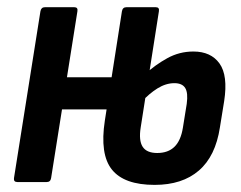

<svg xmlns="http://www.w3.org/2000/svg" viewBox="-20 -512 679 540"><path d="M28.9 0Q17.9 0 19.3 -11L93.7 -480.2Q95.7 -491.7 106.1 -491.7H189.1Q199.7 -491.7 197.7 -480.2L168.3 -294.7H311L296.7 -204.4H154.4L123.7 -11Q121.9 0 111.4 0ZM414.9 8Q329.2 8 294.7 -35.1Q260.3 -78.1 274.9 -173L322.9 -480.2Q324.9 -491.7 335.3 -491.7H418.3Q428.9 -491.7 426.9 -480.2L375.7 -153.5Q369.9 -117 381.1 -99.4Q392.4 -81.7 422.2 -81.7Q452.7 -81.7 470.7 -99.2Q488.6 -116.6 494.4 -152.9L505.2 -220Q509.4 -250.9 500.9 -264.5Q492.4 -278.1 470.4 -278.1Q446.5 -278.1 422.7 -263.3Q399 -248.4 377.5 -224.8L388.7 -304Q416.5 -329.5 450.5 -348.3Q484.5 -367.1 523.9 -367.1Q573.3 -367.1 597.4 -333.4Q621.5 -299.7 610.5 -227.9L598.5 -153.7Q586.1 -72.5 539.3 -32.3Q492.6 8 414.9 8Z"/></svg>

Font: Sofia Sans Condensed
Style: Italic
Weight: 400
Italic angle: -9°
Designer: Botio Nikoltchev, Ani Petrova
Foundry: lettersoup
Version: Version 4.101